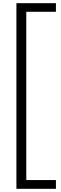

<svg xmlns="http://www.w3.org/2000/svg" viewBox="-20 -982 382 1205"><path d="M115 -962H331V-908H115ZM83 -962H145V203H83ZM115 148H331V203H115Z"/></svg>

Font: Matangi
Style: Regular
Weight: 400
Designer: Prashant Pant
Foundry: The Graphic Ant
Version: Version 3.002